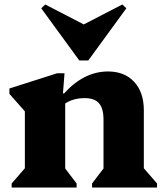

<svg xmlns="http://www.w3.org/2000/svg" viewBox="-20 -837 731 857"><path d="M32 0V-18L91 -86V-340L22 -418V-442L235 -510H268L261 -420H266Q355 -518 462 -518Q536 -518 579 -471.5Q622 -425 622 -345V-86L681 -18V0H391V-18L442 -85V-303Q442 -353 422 -376Q402 -399 358 -399Q307 -399 271 -375V-85L322 -18V0ZM182 -817 354 -728 526 -817 544 -800 374 -567H334L164 -800Z"/></svg>

Font: Platypi ExtraBold
Style: Regular
Weight: 800
Designer: David Sargent
Foundry: Bolt Cutter Type
Version: Version 1.200; ttfautohint (v1.8.4.7-5d5b)